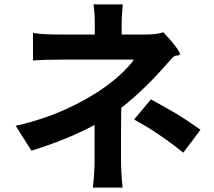

<svg xmlns="http://www.w3.org/2000/svg" viewBox="-20 -818 980 879"><path d="M783 -300C749 -320 715 -339 671 -363L594 -271C635 -248 671 -227 707 -202C743 -178 778 -152 819 -119L898 -224C853 -256 818 -279 783 -300ZM534 -203 535 -324C613 -385 684 -457 732 -512C743 -524 755 -537 767 -551C786 -572 793 -558 803 -568C810 -576 766 -631 728 -670C705 -663 679 -660 650 -660H537V-710C537 -740 540 -775 542 -798H408C412 -774 414 -740 414 -710V-660H332H251C218 -660 166 -661 131 -667V-541C160 -544 219 -545 253 -545C293 -545 542 -545 593 -545C566 -506 508 -450 435 -402C353 -349 233 -283 52 -242L124 -128C226 -160 326 -199 413 -246V-82C413 -44 409 14 405 41H541C538 11 534 -44 534 -82Z"/></svg>

Font: GenSekiGothic2 TW B
Style: Regular
Weight: 700
Version: Version 2.100;PS 2.1;hotconv 16.6.51;makeotf.lib2.5.65220 DE